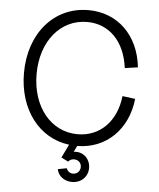

<svg xmlns="http://www.w3.org/2000/svg" viewBox="-61 -768 855 1031"><g transform="rotate(5 367.0 -252.5)"><path d="M366 211C415 211 451 176 451 128C451 83 418 48 375 48C370 48 366 48 361 49L377 16C532 15 647 -96 665 -263L596 -272C581 -135 494 -47 373 -47C229 -47 126 -174 126 -350C126 -527 229 -652 373 -652C492 -652 577 -565 595 -423L665 -433C647 -604 532 -716 374 -716C189 -716 58 -564 58 -350C58 -153 170 -7 333 13L298 85L336 104C343 94 354 89 367 89C390 89 406 105 406 127C406 149 390 166 367 166C351 166 337 156 332 140L284 149C291 186 324 211 366 211Z"/></g></svg>

Font: Uncut Sans Book
Style: Regular
Weight: 350
Designer: Kasper Nordkvist
Foundry: UNCUT.wtf
Version: Version 1.304;Glyphs 3.2 (3246)